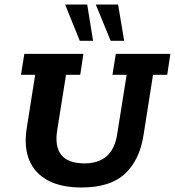

<svg xmlns="http://www.w3.org/2000/svg" viewBox="-20 -822 776 852"><path d="M342 10Q251 10 192.5 -21.5Q134 -53 110 -111Q86 -169 98 -249L136 -490H73L88 -583H350L336 -490H273L234 -245Q222 -171 252.5 -134Q283 -97 356 -97Q417 -97 453.5 -129Q490 -161 500 -227L542 -490H479L494 -583H736L722 -490H659L617 -223Q600 -112 534.5 -51Q469 10 342 10ZM471 -641 405 -802H504L531 -641ZM334 -641 269 -802H367L393 -641Z"/></svg>

Font: Rokkitt SemiBold
Style: Bold Italic
Weight: 700
Italic angle: -9°
Version: Version 3.103